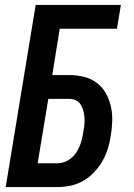

<svg xmlns="http://www.w3.org/2000/svg" viewBox="-20 -755 540 775"><path d="M3 0 124 -735H468L452 -639H221L191 -452H259Q290 -452 318.5 -445Q347 -438 370 -421Q393 -404 407 -379Q421 -354 427.5 -325.5Q434 -297 433 -266.5Q432 -236 427 -206Q423 -180 415 -154Q407 -128 393 -104Q379 -80 359 -59Q339 -38 315 -24.5Q291 -11 264.5 -5.5Q238 0 212 0ZM132 -96H212Q226 -96 240 -101Q254 -106 266 -115.5Q278 -125 287 -138Q296 -151 301.5 -165Q307 -179 310.5 -193Q314 -207 316 -221Q319 -236 320.5 -250.5Q322 -265 321 -279.5Q320 -294 316.5 -307.5Q313 -321 306 -332.5Q299 -344 286.5 -350Q274 -356 259 -356H175Z"/></svg>

Font: Iosevka SS18
Style: Bold Italic
Weight: 700
Italic angle: -9°
Monospace: yes
Designer: Belleve Invis
Foundry: Belleve Invis
Version: Version 25.1.1; ttfautohint (v1.8.4)